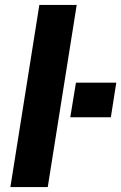

<svg xmlns="http://www.w3.org/2000/svg" viewBox="-20 -756 490 776"><path d="M22 0 139 -736H290L173 0ZM264 -282 287 -422H450L428 -282Z"/></svg>

Font: Mulish ExtraLight ExtraBold
Style: Italic
Weight: 800
Italic angle: -9°
Version: Version 3.603